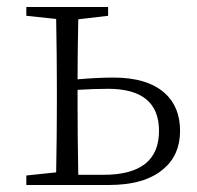

<svg xmlns="http://www.w3.org/2000/svg" viewBox="-20 -527 560 547"><path d="M275 -29Q433 -29 433 -154Q433 -274 288 -274Q248 -274 201 -271V-226Q201 -139 203 -29ZM203 -472Q201 -376 201 -301Q259 -306 303 -306Q400 -306 449 -262Q493 -223 493 -154Q493 -85 445 -45Q392 0 291 0H55V-27L140 -36Q142 -146 142 -226V-282Q142 -363 140 -473L55 -482V-507H288V-482Z"/></svg>

Font: Source Han Serif SC ExtraLight
Style: Regular
Weight: 250
Designer: Ryoko NISHIZUKA  (kana & ideographs); Frank Grießhammer (Latin, Greek & Cyrillic); Wenlong ZHANG  (bopomofo); Sandoll Co
Foundry: Adobe Systems Incorporated
Version: Version 1.001 October 20, 2017